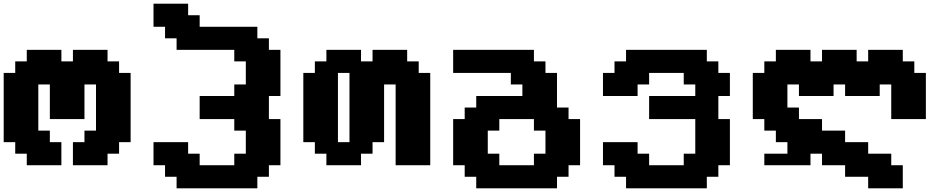

<svg xmlns="http://www.w3.org/2000/svg" viewBox="-20 -895 5159 1040"><path d="M375 0H562.5V-62.5H625V-125H687.5V-500H625V-562.5H562.5V-625H375V-562.5H312.5V-625H125V-562.5H62.5V-500H0V-125H62.5V-62.5H125V0H312.5V-125H250V-187.5H187.5V-437.5H250V-250H437.5V-437.5H500V-187.5H437.5V-125H375Z M936.5 125H1374V62.5H1436.5V0H1499V-250H1436.5V-375H1499V-625H1436.5V-687.5H1374V-750H1061.5V-812.5H999V-875H811.5V-750H874V-687.5H936.5V-625H1249V-562.5H1311.5V-437.5H1249V-375H1061.5V-250H1249V-187.5H1311.5V-62.5H1249V0H1061.5V-62.5H999V-125H811.5V0H874V62.5H936.5Z M2123 0H2310.5V-500H2248V-562.5H2185.5V-625H1998V-562.5H1935.5V-625H1748V-562.5H1685.5V-500H1623V-125H1685.5V-62.5H1748V0H1935.5V-62.5H1998V-125H2060.5V-437.5H2123ZM1873 -125H1810.5V-500H1873Z M2559.6 125H2997.1V62.5H3059.6V0H3122.1V-250H3059.6V-312.5H2997.1V-500H2934.6V-562.5H2872.1V-625H2434.6V-500H2747.1V-437.5H2809.6V-375H2559.6V-312.5H2497.1V-250H2434.6V0H2497.1V62.5H2559.6ZM2872.1 0H2684.6V-62.5H2622.1V-187.5H2684.6V-250H2872.1V-187.5H2934.6V-62.5H2872.1Z M3371.1 125H3808.6V62.5H3871.1V0H3933.6V-250H3871.1V-375H3933.6V-500H3871.1V-562.5H3808.6V-625H3371.1V-562.5H3308.6V-500H3246.1V-375H3433.6V-437.5H3496.1V-500H3683.6V-437.5H3746.1V-375H3496.1V-250H3746.1V-62.5H3683.6V0H3496.1V-62.5H3433.6V-125H3246.1V0H3308.6V62.5H3371.1Z M4120.1 -62.5V0H4370.1V-62.5H4432.6V0H4557.6V62.5H4682.6V125H4870.1V0H4807.6V-62.5H4682.6V-125H4557.6V-187.5H4432.6V-250H4307.6V-312.5H4245.1V-437.5H4307.6V-375H4495.1V-437.5H4557.6V-375H4745.1V-437.5H4807.6V-250H4995.1V-500H4932.6V-562.5H4870.1V-625H4682.6V-562.5H4620.1V-625H4432.6V-562.5H4370.1V-625H4182.6V-562.5H4120.1V-500H4057.6V-250H4120.1V-187.5H4182.6V-125H4245.1V-62.5Z"/></svg>

Font: Faithful 32x
Style: Semibold
Weight: 400
Foundry: Faithful Resource Pack
Version: Version 1.0; January 27, 2023